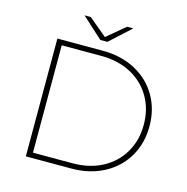

<svg xmlns="http://www.w3.org/2000/svg" viewBox="-123 -986 1072 1102"><g transform="rotate(15 413.0 -434.5)"><path d="M128 -700H398Q507 -700 591.5 -655Q676 -610 722.5 -530.5Q769 -451 769 -350Q769 -249 722.5 -169.5Q676 -90 591.5 -45Q507 0 398 0H128ZM396 -31Q498 -31 574.5 -72Q651 -113 693 -185.5Q735 -258 735 -350Q735 -442 693 -514.5Q651 -587 574.5 -628Q498 -669 396 -669H162V-31ZM534 -869 410 -756H368L244 -869H281L389 -779L497 -869Z"/></g></svg>

Font: Montserrat Alternates ExLight
Style: Regular
Weight: 275
Designer: Julieta Ulanovsky
Foundry: Julieta Ulanovsky
Version: Version 7.200